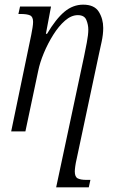

<svg xmlns="http://www.w3.org/2000/svg" viewBox="-20 -564 502 824"><path d="M28 0 114 -414Q117 -429 119.5 -444.5Q122 -460 122 -470Q122 -492 109 -498Q96 -504 68 -504H59L66 -536H199L177 -419H182Q220 -483 256.5 -513.5Q293 -544 337 -544Q385 -544 404 -513.5Q423 -483 423 -444Q423 -416 416 -384Q409 -352 404 -329L309 118Q305 135 303 149.5Q301 164 301 172Q301 195 313.5 201.5Q326 208 351 208H368L361 240H221L341 -323Q346 -347 352.5 -381Q359 -415 359 -437Q359 -458 350.5 -478.5Q342 -499 314 -499Q286 -499 259 -475.5Q232 -452 208.5 -414.5Q185 -377 168 -336Q151 -295 144 -260L89 0Z"/></svg>

Font: Noto Serif Condensed Light
Style: Italic
Weight: 300
Width: 3
Italic angle: -12°
Designer: Monotype Design Team
Foundry: Monotype Imaging Inc.
Version: Version 2.014; ttfautohint (v1.8.4.7-5d5b)